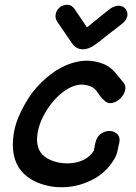

<svg xmlns="http://www.w3.org/2000/svg" viewBox="-20 -784 569 806"><path d="M244 2Q306 1 365 -28Q424 -57 459 -115Q471 -134 475 -159L478 -173L480 -181Q486 -205 474.5 -218.5Q463 -232 444 -234Q425 -236 406.5 -224.5Q388 -213 381 -187L377 -169V-166L375 -158V-153Q342 -100 264 -98Q226 -98 195 -111Q164 -124 150 -145Q128 -178 139.5 -234Q151 -290 193 -346Q234 -398 279 -418.5Q324 -439 365 -419Q375 -415 386 -401L398 -384Q407 -372 415 -365Q430 -348 449.5 -351.5Q469 -355 485 -370.5Q501 -386 505.5 -406Q510 -426 495 -441L484 -455L469 -473Q448 -499 425 -511Q367 -537 310 -526Q253 -515 202.5 -479Q152 -443 114 -393Q79 -344 57 -291Q35 -238 34 -180Q33 -121 60 -79Q87 -39 137 -18Q187 3 244 2ZM328 -577Q350 -577 376 -594Q390 -603 439 -643Q454 -654 468 -665Q481 -676 492 -684Q503 -692 509 -703Q515 -714 515 -723Q515 -739 504.5 -749.5Q494 -760 479 -760Q461 -760 442 -747Q431 -739 386 -702L345 -669L294 -745Q281 -764 263 -764Q242 -764 227.5 -750Q213 -736 213 -715Q213 -703 223 -689L281 -604Q299 -577 328 -577Z"/></svg>

Font: Balsamiq Sans
Style: Italic
Weight: 400
Italic angle: -12°
Designer: Michael Angeles
Foundry: Balsamiq SRL
Version: Version 1.020; ttfautohint (v1.8.4.7-5d5b);gftools[0.9.26]